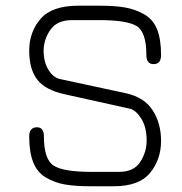

<svg xmlns="http://www.w3.org/2000/svg" viewBox="-20 -649 642 677"><path d="M133.8 -469.7Q133.8 -430.7 150.9 -402.8Q168 -375 192.4 -370.1L423.8 -320.3Q489.3 -305.7 518.6 -259.8Q547.9 -213.9 547.9 -152.3Q547.9 -86.9 509.3 -39.6Q470.7 7.8 381.8 7.8H300.8Q245.1 7.8 209 1.5Q172.9 -4.9 142.1 -22.9Q111.3 -41 97.2 -76.7Q83 -112.3 83 -168Q83 -200.2 110.4 -200.2Q134.8 -200.2 134.8 -168Q134.8 -86.9 169.4 -64.9Q204.1 -43 300.8 -43H400.4Q452.1 -43 474.6 -78.1Q497.1 -113.3 497.1 -153.3Q497.1 -201.2 478 -231Q459 -260.7 438.5 -265.6L209 -316.4Q140.6 -331.1 111.8 -367.7Q83 -404.3 83 -470.7Q83 -536.1 123 -582.5Q163.1 -628.9 255.9 -628.9H330.1Q385.7 -628.9 421.4 -622.6Q457 -616.2 488.3 -598.6Q519.5 -581.1 533.7 -545.9Q547.9 -510.7 547.9 -455.1Q547.9 -422.9 521.5 -422.9Q496.1 -422.9 496.1 -455.1Q496.1 -536.1 461.9 -557.1Q427.7 -578.1 330.1 -578.1H234.4Q181.6 -578.1 157.7 -543.9Q133.8 -509.8 133.8 -469.7Z"/></svg>

Font: Jura
Style: Book
Weight: 400
Version: Version 2.3